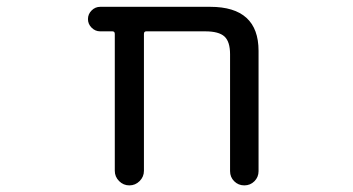

<svg xmlns="http://www.w3.org/2000/svg" viewBox="-20 -567 1040 566"><path d="M658.2 -407.2Q658.2 -444.3 641.6 -459.5Q625 -474.6 585 -474.6H411.1Q404.3 -474.6 404.3 -466.8V-63.5Q404.3 -45.9 391.6 -33.2Q378.9 -20.5 361.3 -20.5Q343.8 -20.5 331.1 -33.2Q318.4 -45.9 318.4 -63.5V-466.8Q318.4 -474.6 311.5 -474.6H275.4Q260.7 -474.6 250 -485.4Q239.3 -496.1 239.3 -510.7Q239.3 -525.4 250 -536.1Q260.7 -546.9 275.4 -546.9H599.6Q742.2 -546.9 742.2 -417V-62.5Q742.2 -44.9 730 -32.7Q717.8 -20.5 700.2 -20.5Q682.6 -20.5 670.4 -32.7Q658.2 -44.9 658.2 -62.5Z"/></svg>

Font: Rounded Mgen+ 2m regular
Style: Regular
Weight: 400
Designer: [Source Han Sans]
Ryoko NISHIZUKA  (kana & ideographs); Paul D. Hunt (Latin, Greek & Cyrillic); Wenlong ZHANG  (bopomofo
Version: Version 1.059.20150602